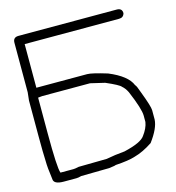

<svg xmlns="http://www.w3.org/2000/svg" viewBox="-103 -775 793 863"><g transform="rotate(-15 293.0 -343.0)"><path d="M60.5 -685.5H517.6Q543 -685.5 543 -662.1Q538.1 -642.6 517.6 -642.6H78.1V-439.5H314.5Q335.9 -439.5 406.2 -418Q491.2 -382.8 509.8 -335.9Q515.6 -331.5 527.3 -296.9Q554.7 -225.1 554.7 -207V-164.1Q552.7 -124 509.8 -66.4Q465.3 -36.6 423.8 -25.4Q394 -15.6 332 -11.7Q332 -9.8 300.8 -5.9Q269.5 -5.9 169.9 -3.9Q156.2 0 146.5 0H87.9Q41 0 41 -25.4Q33.2 -81.1 33.2 -109.4Q31.2 -147.5 31.2 -228.5V-392.6Q35.2 -425.8 35.2 -429.7V-660.2Q35.2 -685.5 60.5 -685.5ZM74.2 -394.5V-230.5Q74.2 -67.9 84 -43H144.5Q152.3 -43 169.9 -46.9Q269.5 -48.8 300.8 -48.8Q340.3 -56.6 386.7 -60.5Q466.8 -79.1 484.4 -105.5Q507.3 -135.7 511.7 -164.1V-193.4Q511.7 -225.1 474.6 -312.5Q464.8 -332.5 451.2 -343.8Q443.8 -354.5 382.8 -380.9L316.4 -396.5H93.8Z"/></g></svg>

Font: CEF Fonts CJK
Style: Regular
Weight: 400
Designer: PartyBoss (派对大魔王)
Version: Release 2.25